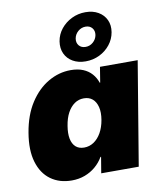

<svg xmlns="http://www.w3.org/2000/svg" viewBox="-90 -885 812 967"><g transform="rotate(-10 316.0 -401.5)"><path d="M199.2 9.8Q136.2 9.8 91.8 -22.5Q47.4 -54.7 29.1 -116Q10.7 -177.2 25.4 -264.6Q40 -353 79.6 -414.1Q119.1 -475.1 173.8 -506.8Q228.5 -538.6 288.6 -538.6Q325.2 -538.6 351.8 -527.6Q378.4 -516.6 396 -496.8Q413.6 -477.1 422.4 -450.7H424.8L437.5 -529.3H630.4L542.5 0H350.6L364.3 -82H361.3Q345.2 -54.2 321 -33.7Q296.9 -13.2 266.1 -1.7Q235.4 9.8 199.2 9.8ZM289.1 -142.6Q315.9 -142.6 338.4 -157.5Q360.8 -172.4 376.5 -200Q392.1 -227.5 398.4 -264.6Q404.8 -302.7 397.9 -330.1Q391.1 -357.4 373.8 -372.3Q356.4 -387.2 329.1 -387.2Q302.7 -387.2 281.5 -372.3Q260.3 -357.4 245.6 -330.1Q231 -302.7 225.1 -264.6Q218.8 -227.1 224.1 -199.7Q229.5 -172.4 245.8 -157.5Q262.2 -142.6 289.1 -142.6ZM372.1 -568.8Q334.5 -568.8 306.9 -584.7Q279.3 -600.6 266.6 -628.2Q253.9 -655.8 259.3 -690.9Q265.1 -726.1 287.4 -753.7Q309.6 -781.2 342.3 -797.1Q375 -813 412.6 -813Q450.7 -813 478 -797.1Q505.4 -781.2 518.3 -753.7Q531.2 -726.1 525.4 -690.9Q519.5 -656.2 497.6 -628.4Q475.6 -600.6 442.9 -584.7Q410.2 -568.8 372.1 -568.8ZM384.3 -640.6Q405.8 -640.6 422.4 -655Q439 -669.4 442.9 -690.9Q446.3 -712.4 434.3 -726.8Q422.4 -741.2 400.9 -741.2Q379.4 -741.2 362.5 -726.8Q345.7 -712.4 341.8 -690.9Q338.4 -669.4 350.3 -655Q362.3 -640.6 384.3 -640.6Z"/></g></svg>

Font: Inter 24pt Black
Style: Italic
Weight: 900
Italic angle: -9.3988°
Designer: Rasmus Andersson
Foundry: rsms
Version: Version 4.001;git-66647c0bb